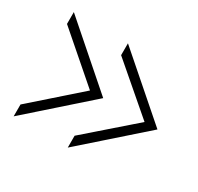

<svg xmlns="http://www.w3.org/2000/svg" viewBox="-87 -526 565 547"><g transform="rotate(30 195.5 -252.5)"><path d="M13.5 -80.5 208.5 -253 13.5 -423.5V-384.5L165 -253L13.5 -119.5ZM191.5 -80.5 387 -253 191.5 -423.5V-384.5L344.5 -253L191.5 -119.5Z"/></g></svg>

Font: HK Grotesk ExtraLight
Style: Regular
Weight: 200
Designer: Alfredo Marco Pradil
Foundry: Hanken Design Co.
Version: Version 3.001;FEAKit 1.0